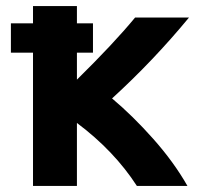

<svg xmlns="http://www.w3.org/2000/svg" viewBox="-20 -597 671 634"><path d="M287 -423H234V-334Q356 -454 426 -539H604Q486 -396 350 -272Q418 -215 486 -138.5Q554 -62 599 17H432Q357 -99 234 -191V17H89V-423H16V-520H89V-577H234V-520H287Z"/></svg>

Font: Repo
Style: Bold
Weight: 700
Designer: Stefan Peev
Foundry: Context Ltd
Version: Version 001.000